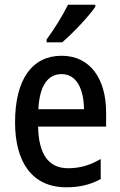

<svg xmlns="http://www.w3.org/2000/svg" viewBox="-20 -786 511 816"><path d="M385 -757V-766H269C247 -721 213 -666 178 -618V-606H244C288 -643 358 -717 385 -757ZM242 -549C116 -549 44 -448 44 -266C44 -99 115 10 262 10C318 10 364 -1 408 -25V-110C361 -83 319 -71 269 -71C187 -71 144 -130 142 -248H431V-308C431 -450 364 -549 242 -549ZM242 -471C306 -471 336 -407 337 -322H143C148 -423 184 -471 242 -471Z"/></svg>

Font: Noto Sans Kannada Condensed Medium
Style: Regular
Weight: 500
Width: 3
Designer: Jelle Bosma - Monotype Design Team
Foundry: Monotype Imaging Inc.
Version: Version 2.005